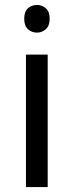

<svg xmlns="http://www.w3.org/2000/svg" viewBox="-20 -757 298 777"><path d="M173 -536V0H85V-536ZM130 -737Q150 -737 165.5 -723.5Q181 -710 181 -681Q181 -653 165.5 -639Q150 -625 130 -625Q108 -625 93 -639Q78 -653 78 -681Q78 -710 93 -723.5Q108 -737 130 -737Z"/></svg>

Font: hexutelugu05
Style: Book
Weight: 400
Designer: Jelle Bosma - Monotype Design Team
Foundry: Monotype Imaging Inc.
Version: Version 2.003